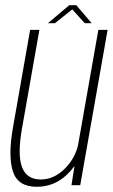

<svg xmlns="http://www.w3.org/2000/svg" viewBox="-20 -710 432 736"><path d="M254 0 265.5 -73.5Q253 -56 236 -40Q187 6 121 6Q48.5 6 29.5 -52.8Q10.5 -111.5 29.5 -220L95.5 -595.5H131L64.5 -218.5Q46.5 -117.5 64.2 -69.8Q82 -22 136 -22Q188 -22 230 -65Q267 -103 279 -152.5L357 -595.5H392.5L287.5 0ZM163.5 -621 245.5 -690H272.5L331.5 -621H305L257 -674L190.5 -621Z"/></svg>

Font: Anybody ExtraLight
Style: Italic
Weight: 200
Italic angle: -10°
Designer: Tyler Finck
Foundry: Etcetera Type Company
Version: Version 1.010; ttfautohint (v1.8.3) -l 8 -r 50 -G 200 -x 14 